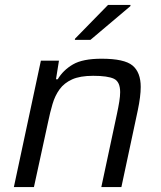

<svg xmlns="http://www.w3.org/2000/svg" viewBox="-20 -755 650 775"><path d="M36 0 145 -510H218L206 -435H213Q235 -472 274.5 -495Q314 -518 390 -518Q482 -518 515 -490.5Q548 -463 548 -404Q548 -366 536 -309L470 0H389L452 -295Q458 -323 461.5 -345Q465 -367 465 -383Q465 -425 440 -437Q415 -449 356 -449Q303 -449 271 -434.5Q239 -420 220.5 -394.5Q202 -369 192 -335Q182 -301 174 -262L117 0ZM282 -594 283 -599 416 -735H507L506 -730L345 -594Z"/></svg>

Font: Saira
Style: Italic
Weight: 400
Italic angle: -12°
Designer: Hector Gatti with collaboration of the Omnibus-Type team
Foundry: Omnibus-Type
Version: Version 1.100; ttfautohint (v1.8.3)